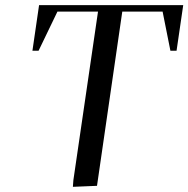

<svg xmlns="http://www.w3.org/2000/svg" viewBox="-20 -722 732 746"><path d="M106 -524.9 131.8 -702.1H691.9L666 -524.9H642.1L611.8 -676.8H455.1L356.9 0L263.2 3.9L265.1 -22L360.8 -676.8H203.1L129.9 -524.9Z"/></svg>

Font: Dihjauti
Style: Bold Italic
Weight: 700
Italic angle: -9°
Designer: T. Christopher White
Version: Version 3.0.0